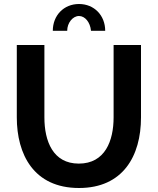

<svg xmlns="http://www.w3.org/2000/svg" viewBox="-20 -935 790 960"><path d="M316 -781C316 -821 344 -855 375 -855C405 -855 431 -824 435 -781H506C506 -858 451 -915 375 -915C299 -915 244 -858 244 -781ZM375 5C594 5 685 -154 685 -348V-710H548V-348C548 -232 506 -117 374 -117C245 -117 202 -229 202 -348V-710H64V-348C64 -164 148 5 375 5Z"/></svg>

Font: FIGSv2-sans-serif
Style: Bold
Weight: 700
Designer: Matt McInerney, Pablo Impallari, Rodrigo Fuenzalida,Mirko Velimirovic
Foundry: Matt McInerney, Pablo Impallari, Rodrigo Fuenzalida
Version: Version 4.021;hotconv 1.0.109;makeotfexe 2.5.65596